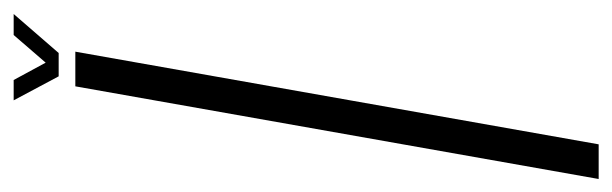

<svg xmlns="http://www.w3.org/2000/svg" viewBox="-355 -583 918 288"><g transform="rotate(-90 104.0 -439.0)"><path d="M-20.5 0H31.5L170.5 -785H118.5ZM133.5 -810H168.5L227 -877.5H195.5L154 -829.5L128 -877.5H97.5Z"/></g></svg>

Font: Anybody ExtraCondensed Light
Style: Italic
Weight: 300
Width: 2
Italic angle: -10°
Version: Version 1.113;gftools[0.9.25]